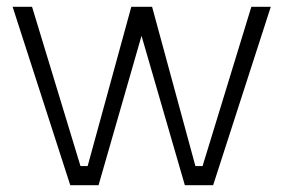

<svg xmlns="http://www.w3.org/2000/svg" viewBox="-20 -543 831 563"><path d="M605 0H522L395 -438L269 0H186L17 -523H74L216 -56H237L365 -523H426L553 -56H574L717 -523H774Z"/></svg>

Font: Tomorrow Light
Style: Regular
Weight: 300
Designer: Tony de Marco, Monica Rizzolli
Foundry: Just in Type
Version: Version 2.002